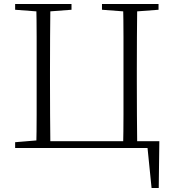

<svg xmlns="http://www.w3.org/2000/svg" viewBox="-20 -743 865 964"><path d="M162 0Q164 -83 164 -166Q164 -249 164 -333V-390Q164 -474 164 -557.5Q164 -641 162 -723H233Q232 -641 231.5 -558Q231 -475 231 -390V-333Q231 -249 231.5 -166Q232 -83 233 0ZM598 0Q600 -83 600 -166Q600 -249 600 -333V-390Q600 -474 600 -557.5Q600 -641 598 -723H669Q668 -641 667.5 -558Q667 -475 667 -390V-333Q667 -249 667.5 -166Q668 -83 669 0ZM198 0V-34H780L777 201H741L718 -27L753 0ZM56 -694V-723H339V-694L206 -684H188ZM492 -694V-723H776V-694L643 -684H625ZM56 0V-29L188 -40H198V0Z"/></svg>

Font: Early Summer Mincho VF
Style: Regular
Weight: 250
Designer: GuiWonder
Version: Version 1.002